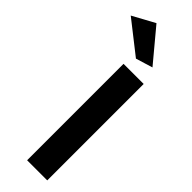

<svg xmlns="http://www.w3.org/2000/svg" viewBox="-329 -998 1018 1018"><g transform="rotate(45 180.0 -489.5)"><path d="M285 -808 134 -989 9 -921 190 -779ZM314 10V-713H163V10Z"/></g></svg>

Font: Bluebird
Style: SfBdExt
Weight: 700
Designer: Jasper
Foundry: Cannot Into Space Fonts
Version: Version 0.98